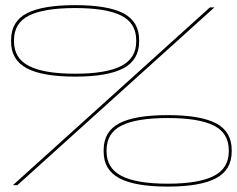

<svg xmlns="http://www.w3.org/2000/svg" viewBox="-20 -702 898 728"><path d="M616 5.5Q492 5.5 432.5 -26.2Q373 -58 373 -127V-133Q373 -203.5 432.5 -234.5Q492 -265.5 616 -265.5Q739.5 -265.5 799 -234.5Q858.5 -203.5 858.5 -133V-127Q858.5 -58 799 -26.2Q739.5 5.5 616 5.5ZM265 -411.5Q141 -411.5 81.5 -443.2Q22 -475 22 -544V-550Q22 -620.5 81.5 -651.5Q141 -682.5 265 -682.5Q388.5 -682.5 448 -651.5Q507.5 -620.5 507.5 -550V-544Q507.5 -475 448 -443.2Q388.5 -411.5 265 -411.5ZM616 -5.5Q733.5 -5.5 790.5 -34.8Q847.5 -64 847.5 -128V-132Q847.5 -197.5 790.5 -226Q733.5 -254.5 616 -254.5Q498 -254.5 441 -226Q384 -197.5 384 -132V-128Q384 -64 441 -34.8Q498 -5.5 616 -5.5ZM265 -422.5Q382.5 -422.5 439.5 -451.8Q496.5 -481 496.5 -545V-549Q496.5 -614.5 439.5 -643Q382.5 -671.5 265 -671.5Q147 -671.5 90 -643Q33 -614.5 33 -549V-545Q33 -481 90 -451.8Q147 -422.5 265 -422.5ZM29 0 776 -674H793L46 0Z"/></svg>

Font: Anybody UltraExpanded Thin
Style: Regular
Weight: 100
Width: 9
Designer: Tyler Finck
Foundry: Etcetera Type Company
Version: Version 1.010; ttfautohint (v1.8.3) -l 8 -r 50 -G 200 -x 14 